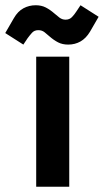

<svg xmlns="http://www.w3.org/2000/svg" viewBox="-80 -712 396 732"><path d="M58 0V-496H184V0ZM9 -542 -60 -586 -27 -643Q-12 -669 9.5 -680.5Q31 -692 56 -692Q78 -692 94.5 -683.5Q111 -675 127 -661Q136 -653 146.5 -645Q157 -637 170 -637Q185 -637 194.5 -647Q204 -657 211 -668L227 -692L296 -648L263 -591Q248 -566 227 -554Q206 -542 180 -542Q158 -542 141.5 -550.5Q125 -559 109 -573Q100 -581 90 -589Q80 -597 66 -597Q51 -597 42 -587Q33 -577 25 -566Z"/></svg>

Font: Space Grotesk Frontify
Style: Bold
Weight: 700
Designer: Florian Karsten
Version: Version 2.000